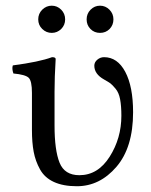

<svg xmlns="http://www.w3.org/2000/svg" viewBox="-20 -642 530 672"><path d="M127.9 -540.5Q113.8 -554.2 113.8 -574.2Q113.8 -594.2 127.9 -608.2Q142.1 -622.1 161.1 -622.1Q180.2 -622.1 194.1 -608.2Q208 -594.2 208 -574.2Q208 -554.2 194.1 -540.5Q180.2 -526.9 161.1 -526.9Q142.1 -526.9 127.9 -540.5ZM296.6 -540.5Q283.2 -554.2 283.2 -574.2Q283.2 -594.2 297.1 -608.2Q311 -622.1 330.1 -622.1Q349.1 -622.1 363 -608.2Q377 -594.2 377 -574.2Q377 -554.2 363.5 -540.5Q350.1 -526.9 330.1 -526.9Q310.1 -526.9 296.6 -540.5ZM170.9 -321.3V-203.1Q170.9 -116.2 188.5 -72.5Q206.1 -28.8 257.8 -28.8Q322.8 -28.8 363.8 -93.5Q404.8 -158.2 404.8 -236.8Q404.8 -271 400.4 -294.4Q396 -317.9 384.5 -331.5Q373 -345.2 366.5 -350.1Q359.9 -355 344.2 -363.8Q310.1 -382.8 310.1 -412.1Q310.1 -424.3 320.6 -433.1Q331.1 -441.9 344.2 -441.9Q391.1 -441.9 418.5 -390.4Q445.8 -338.9 445.8 -249Q445.8 -126 387.5 -58.1Q329.1 9.8 249 9.8Q201.2 9.8 168.7 -5.1Q136.2 -20 120.1 -49.1Q104 -78.1 97.9 -110.6Q91.8 -143.1 91.8 -187V-316.9Q91.8 -358.9 80.3 -369.9Q68.8 -380.9 26.9 -384.8Q21 -401.9 24.9 -413.1Q117.7 -425.3 162.1 -441.9Q175.3 -441.9 174.8 -435.1Q170.9 -371.1 170.9 -321.3Z"/></svg>

Font: Linux Libertine O
Style: Regular
Weight: 400
Designer: Philipp H. Poll
Foundry: Philipp H. Poll
Version: Version 5.3.0